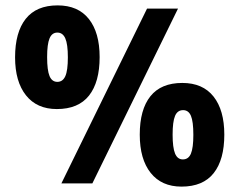

<svg xmlns="http://www.w3.org/2000/svg" viewBox="-20 -774 889 713"><path d="M191 -369Q117 -369 76.5 -420Q36 -471 36 -561Q36 -654 75.5 -704Q115 -754 194 -754Q270 -754 310 -703.5Q350 -653 350 -562Q350 -469 310.5 -419Q271 -369 191 -369ZM208 -93 526 -742H641L323 -93ZM193 -470Q213 -470 222.5 -491Q232 -512 232 -561Q232 -610 222.5 -631.5Q213 -653 193 -653Q173 -653 164 -631.5Q155 -610 155 -562Q155 -513 164 -491.5Q173 -470 193 -470ZM654 -81Q580 -81 539.5 -132Q499 -183 499 -274Q499 -367 538.5 -416.5Q578 -466 657 -466Q733 -466 773 -415.5Q813 -365 813 -274Q813 -181 773.5 -131Q734 -81 654 -81ZM659 -182Q680 -182 689 -203.5Q698 -225 698 -273Q698 -323 689 -344Q680 -365 660 -365Q639 -365 630 -343.5Q621 -322 621 -274Q621 -226 630 -204Q639 -182 659 -182Z"/></svg>

Font: Noto Sans Telugu UI Condensed ExtraBold
Style: Regular
Weight: 800
Width: 3
Designer: Jelle Bosma - Monotype Design Team
Foundry: Monotype Imaging Inc.
Version: Version 2.006; ttfautohint (v1.8.4.7-5d5b)